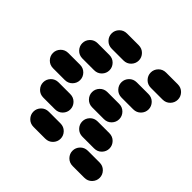

<svg xmlns="http://www.w3.org/2000/svg" viewBox="-183 -871 868 868"><g transform="rotate(45 250.5 -437.0)"><path d="M150.4 -138.7H224.6Q246.1 -138.7 260.3 -153.3Q274.4 -168 274.4 -187.5Q274.4 -207 260.3 -221.7Q246.1 -236.3 224.6 -236.3H150.4Q128.9 -236.3 114.7 -221.7Q100.6 -207 100.6 -187.5Q100.6 -168 114.7 -153.3Q128.9 -138.7 150.4 -138.7ZM87.9 -263.7H162.1Q183.6 -263.7 197.8 -278.3Q211.9 -293 211.9 -312.5Q211.9 -332 197.8 -346.7Q183.6 -361.3 162.1 -361.3H87.9Q66.4 -361.3 52.2 -346.7Q38.1 -332 38.1 -312.5Q38.1 -293 52.2 -278.3Q66.4 -263.7 87.9 -263.7ZM25.4 -388.7H99.6Q121.1 -388.7 135.3 -403.3Q149.4 -418 149.4 -437.5Q149.4 -457 135.3 -471.7Q121.1 -486.3 99.6 -486.3H25.4Q3.9 -486.3 -10.3 -471.7Q-24.4 -457 -24.4 -437.5Q-24.4 -418 -10.3 -403.3Q3.9 -388.7 25.4 -388.7ZM87.9 -513.7H162.1Q183.6 -513.7 197.8 -528.3Q211.9 -543 211.9 -562.5Q211.9 -582 197.8 -596.7Q183.6 -611.3 162.1 -611.3H87.9Q66.4 -611.3 52.2 -596.7Q38.1 -582 38.1 -562.5Q38.1 -543 52.2 -528.3Q66.4 -513.7 87.9 -513.7ZM150.4 -638.7H224.6Q246.1 -638.7 260.3 -653.3Q274.4 -668 274.4 -687.5Q274.4 -707 260.3 -721.7Q246.1 -736.3 224.6 -736.3H150.4Q128.9 -736.3 114.7 -721.7Q100.6 -707 100.6 -687.5Q100.6 -668 114.7 -653.3Q128.9 -638.7 150.4 -638.7ZM400.4 -138.7H474.6Q496.1 -138.7 510.3 -153.3Q524.4 -168 524.4 -187.5Q524.4 -207 510.3 -221.7Q496.1 -236.3 474.6 -236.3H400.4Q378.9 -236.3 364.7 -221.7Q350.6 -207 350.6 -187.5Q350.6 -168 364.7 -153.3Q378.9 -138.7 400.4 -138.7ZM337.9 -263.7H412.1Q433.6 -263.7 447.8 -278.3Q461.9 -293 461.9 -312.5Q461.9 -332 447.8 -346.7Q433.6 -361.3 412.1 -361.3H337.9Q316.4 -361.3 302.2 -346.7Q288.1 -332 288.1 -312.5Q288.1 -293 302.2 -278.3Q316.4 -263.7 337.9 -263.7ZM275.4 -388.7H349.6Q371.1 -388.7 385.3 -403.3Q399.4 -418 399.4 -437.5Q399.4 -457 385.3 -471.7Q371.1 -486.3 349.6 -486.3H275.4Q253.9 -486.3 239.7 -471.7Q225.6 -457 225.6 -437.5Q225.6 -418 239.7 -403.3Q253.9 -388.7 275.4 -388.7ZM337.9 -513.7H412.1Q433.6 -513.7 447.8 -528.3Q461.9 -543 461.9 -562.5Q461.9 -582 447.8 -596.7Q433.6 -611.3 412.1 -611.3H337.9Q316.4 -611.3 302.2 -596.7Q288.1 -582 288.1 -562.5Q288.1 -543 302.2 -528.3Q316.4 -513.7 337.9 -513.7ZM400.4 -638.7H474.6Q496.1 -638.7 510.3 -653.3Q524.4 -668 524.4 -687.5Q524.4 -707 510.3 -721.7Q496.1 -736.3 474.6 -736.3H400.4Q378.9 -736.3 364.7 -721.7Q350.6 -707 350.6 -687.5Q350.6 -668 364.7 -653.3Q378.9 -638.7 400.4 -638.7Z"/></g></svg>

Font: Workbench
Style: Regular
Weight: 400
Designer: Jens Kutilek
Foundry: Jens Kutilek
Version: Version 2.001